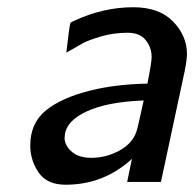

<svg xmlns="http://www.w3.org/2000/svg" viewBox="-20 -505 539 533"><path d="M64 -101.1Q64 -163.1 107.4 -198.5Q150.9 -233.9 231.9 -253.9Q299.8 -271 389.2 -272.9Q401.4 -334 400.9 -347.2Q400.9 -373 384.5 -393.6Q368.2 -414.1 334 -414.1Q295.9 -414.1 261.5 -404.1Q227.1 -394 211.9 -386Q196.8 -377.9 164.1 -358.9Q172.9 -437 175.8 -441.9Q177.7 -443.8 185.1 -446.8Q266.1 -484.9 350.1 -484.9Q421.9 -484.9 460.4 -445.3Q499 -405.8 499 -355Q499 -339.8 493.2 -310.1L426.8 0H333L346.2 -64Q268.1 7.8 162.1 7.8Q110.4 7.8 87.2 -26.1Q64 -60.1 64 -101.1ZM159.2 -120.1Q161.1 -99.1 180.2 -83Q199.2 -66.9 233.9 -66.9Q273.9 -66.9 310.5 -86.4Q347.2 -106 358.9 -140.1Q361.8 -147.9 378.9 -226.1Q277.8 -222.2 221.4 -196Q165 -169.9 160.2 -131.8Z"/></svg>

Font: CMU Bright
Style: SemiBoldOblique
Weight: 600
Italic angle: -12°
Version: Version 0.7.0